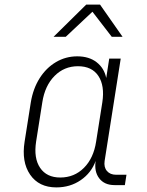

<svg xmlns="http://www.w3.org/2000/svg" viewBox="-20 -805 640 835"><path d="M225 10Q149 10 111 -45.5Q73 -101 87 -189L114 -360Q124 -420 152.5 -465Q181 -510 223.5 -535Q266 -560 316 -560Q367 -560 400 -534.5Q433 -509 442 -466L455 -550H505L435 -105Q431 -78 445 -61.5Q459 -45 485 -45H530L523 0H478Q434 0 411.5 -29.5Q389 -59 396 -105Q377 -53 331 -21.5Q285 10 225 10ZM242 -33Q303 -33 345 -75Q387 -117 398 -189L425 -360Q436 -432 408 -474.5Q380 -517 319 -517Q259 -517 217 -474.5Q175 -432 164 -360L137 -189Q126 -117 154.5 -75Q183 -33 242 -33ZM213 -645 355 -785H415L513 -645H466L382 -754L266 -645Z"/></svg>

Font: JetBrains Mono Thin
Style: Italic
Weight: 100
Italic angle: -9°
Monospace: yes
Designer: Philipp Nurullin, Konstantin Bulenkov
Foundry: JetBrains
Version: Version 2.305; ttfautohint (v1.8.4.7-5d5b)